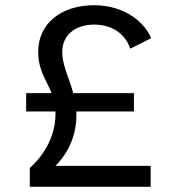

<svg xmlns="http://www.w3.org/2000/svg" viewBox="-20 -714 660 734"><path d="M94 -72V0H556V-80H192C245 -133 272 -202 272 -272V-288H492V-358H260C244 -418 218 -463 218 -516C218 -580 268 -620 340 -620C404 -620 458 -588 478 -528L558 -568C535 -624 462 -694 339 -694C214 -694 126 -624 126 -516C126 -445 157 -409 177 -358H80V-288H192V-276C192 -204 157 -128 94 -72Z"/></svg>

Font: Ronzino
Style: Regular
Weight: 400
Designer: Nunzio Mazzaferro
Foundry: Collletttivo
Version: Version 1.000;Glyphs 3.3 (3337)